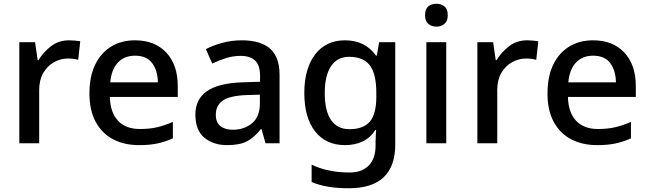

<svg xmlns="http://www.w3.org/2000/svg" viewBox="-20 -857 3460 1024"><path d="M349 -642Q363 -642 379.5 -640.5Q396 -639 408 -637L397 -538Q371 -545 343 -545Q303 -545 267.5 -525Q232 -505 210.5 -467.5Q189 -430 189 -377V-93H83V-632H167L181 -536H185Q211 -579 252 -610.5Q293 -642 349 -642Z M700 -642Q806 -642 867 -576.5Q928 -511 928 -398V-340H566Q568 -257 609.5 -213Q651 -169 726 -169Q778 -169 818.5 -178.5Q859 -188 902 -207V-119Q861 -101 820 -92Q779 -83 722 -83Q643 -83 583.5 -114Q524 -145 490.5 -206.5Q457 -268 457 -358Q457 -449 487.5 -512Q518 -575 572.5 -608.5Q627 -642 700 -642ZM700 -560Q643 -560 608.5 -523Q574 -486 568 -418H822Q821 -481 791.5 -520.5Q762 -560 700 -560Z M1269 -642Q1370 -642 1420.5 -597.5Q1471 -553 1471 -458V-93H1396L1375 -168H1371Q1336 -124 1297.5 -103.5Q1259 -83 1191 -83Q1118 -83 1070 -122.5Q1022 -162 1022 -246Q1022 -328 1084 -371Q1146 -414 1275 -418L1367 -421V-451Q1367 -510 1340 -534.5Q1313 -559 1264 -559Q1223 -559 1185 -547Q1147 -535 1112 -518L1078 -595Q1116 -615 1165.5 -628.5Q1215 -642 1269 -642ZM1294 -350Q1202 -346 1166.5 -319.5Q1131 -293 1131 -245Q1131 -203 1156 -184Q1181 -165 1221 -165Q1283 -165 1324.5 -200Q1366 -235 1366 -305V-352Z M1820 -642Q1927 -642 1985 -561H1990L2002 -632H2088V-86Q2088 29 2026.5 88Q1965 147 1839 147Q1780 147 1731.5 139Q1683 131 1642 114V21Q1728 63 1845 63Q1911 63 1947 25.5Q1983 -12 1983 -80V-98Q1983 -111 1984 -132Q1985 -153 1986 -164H1982Q1955 -122 1914 -102.5Q1873 -83 1820 -83Q1718 -83 1660.5 -156.5Q1603 -230 1603 -361Q1603 -491 1660.5 -566.5Q1718 -642 1820 -642ZM1842 -554Q1779 -554 1745.5 -504Q1712 -454 1712 -360Q1712 -266 1745.5 -217Q1779 -168 1844 -168Q1918 -168 1952.5 -208.5Q1987 -249 1987 -341V-361Q1987 -464 1952 -509Q1917 -554 1842 -554Z M2308 -837Q2332 -837 2350 -823Q2368 -809 2368 -776Q2368 -744 2350 -729.5Q2332 -715 2308 -715Q2282 -715 2264.5 -729.5Q2247 -744 2247 -776Q2247 -809 2264.5 -823Q2282 -837 2308 -837ZM2360 -632V-93H2254V-632Z M2792 -642Q2806 -642 2822.5 -640.5Q2839 -639 2851 -637L2840 -538Q2814 -545 2786 -545Q2746 -545 2710.5 -525Q2675 -505 2653.5 -467.5Q2632 -430 2632 -377V-93H2526V-632H2610L2624 -536H2628Q2654 -579 2695 -610.5Q2736 -642 2792 -642Z M3143 -642Q3249 -642 3310 -576.5Q3371 -511 3371 -398V-340H3009Q3011 -257 3052.5 -213Q3094 -169 3169 -169Q3221 -169 3261.5 -178.5Q3302 -188 3345 -207V-119Q3304 -101 3263 -92Q3222 -83 3165 -83Q3086 -83 3026.5 -114Q2967 -145 2933.5 -206.5Q2900 -268 2900 -358Q2900 -449 2930.5 -512Q2961 -575 3015.5 -608.5Q3070 -642 3143 -642ZM3143 -560Q3086 -560 3051.5 -523Q3017 -486 3011 -418H3265Q3264 -481 3234.5 -520.5Q3205 -560 3143 -560Z"/></svg>

Font: Noto Sans Telugu UI Medium
Style: Regular
Weight: 500
Designer: Jelle Bosma - Monotype Design Team
Foundry: Monotype Imaging Inc.
Version: Version 2.005; ttfautohint (v1.8.4.7-5d5b)